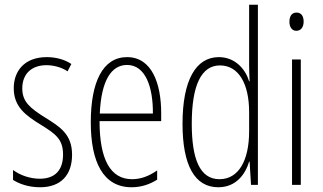

<svg xmlns="http://www.w3.org/2000/svg" viewBox="-20 -846 1361 810"><path d="M284 -193C284 -279 235 -310 169 -351C105 -391 74 -418 74 -473C74 -536 115 -571 176 -571C208 -571 242 -561 265 -545L281 -576C253 -595 216 -605 177 -605C84 -605 38 -547 38 -474C38 -395 88 -359 155 -318C214 -281 246 -259 246 -194C246 -129 213 -92 148 -92C106 -92 64 -107 35 -129V-87C60 -71 99 -56 149 -56C238 -56 284 -109 284 -193Z M516 -605C413 -605 363 -499 363 -330C363 -163 415 -56 535 -56C577 -56 613 -69 643 -88V-127C607 -102 573 -90 537 -90C445 -90 400 -175 400 -335H660V-369C660 -491 622 -605 516 -605ZM516 -572C594 -572 626 -478 625 -367H401C407 -505 449 -572 516 -572Z M901 -56C976 -56 1015 -111 1031 -164H1033L1039 -66H1068V-826H1031V-572C1031 -550 1032 -529 1033 -503H1031C1016 -553 973 -605 903 -605C806 -605 750 -507 750 -324C750 -149 801 -56 901 -56ZM906 -90C823 -90 789 -175 789 -324C789 -486 829 -570 908 -570C986 -570 1031 -494 1031 -373V-292C1031 -168 986 -90 906 -90Z M1231 -793C1209 -793 1201 -775 1201 -754C1201 -733 1211 -716 1230 -716C1249 -716 1261 -731 1261 -755C1261 -775 1253 -793 1231 -793ZM1249 -595H1212V-66H1249Z"/></svg>

Font: Noto Sans Malayalam UI ExtraCondensed ExtraLight
Style: Regular
Weight: 200
Width: 2
Designer: Jelle Bosma - Monotype Design Team
Foundry: Monotype Imaging Inc.
Version: Version 2.104